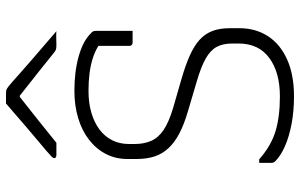

<svg xmlns="http://www.w3.org/2000/svg" viewBox="-200 -784 1000 640"><g transform="rotate(-90 300.0 -464.0)"><path d="M317 -716Q382 -716 433 -701.5Q484 -687 509 -661Q514 -657 515.5 -653.5Q517 -650 517 -645Q517 -625 517 -604Q517 -583 517 -562.5Q517 -542 517 -522Q507 -522 497.5 -522Q488 -522 478 -522Q473 -522 470 -525Q467 -528 467 -533Q467 -550 467 -566.5Q467 -583 467 -599.5Q467 -616 467 -633Q467 -650 467 -666L494 -614Q469 -641 425 -655Q381 -669 317 -669Q277 -669 244.5 -659.5Q212 -650 188.5 -632.5Q165 -615 152.5 -590Q140 -565 140 -534V-515Q140 -484 150.5 -460Q161 -436 187 -418.5Q213 -401 260 -387L357 -359Q402 -346 434.5 -331.5Q467 -317 487 -299Q507 -281 516.5 -256.5Q526 -232 526 -198V-166Q526 -112 499.5 -71Q473 -30 422 -7Q371 16 299 16Q250 16 207.5 8Q165 0 133 -14Q101 -28 83 -46Q79 -50 78 -53.5Q77 -57 77 -61Q77 -68 77 -74.5Q77 -81 77 -87.5Q77 -94 77 -100H89Q133 -61 181.5 -46Q230 -31 299 -31Q379 -31 427 -66.5Q475 -102 475 -169V-189Q475 -221 463.5 -242Q452 -263 424.5 -278.5Q397 -294 349 -308L251 -337Q206 -350 175.5 -366Q145 -382 126 -402.5Q107 -423 98.5 -449Q90 -475 90 -509V-539Q90 -579 107 -611.5Q124 -644 154.5 -667.5Q185 -691 226.5 -703.5Q268 -716 317 -716ZM275 -944Q281 -944 287 -944Q293 -944 299 -944Q305 -944 311 -944Q319 -944 325 -940.5Q331 -937 347 -923Q355 -916 374.5 -898.5Q394 -881 419 -859.5Q444 -838 469.5 -816Q495 -794 516 -776Q504 -777 493.5 -776.5Q483 -776 471 -776Q460 -776 455 -777.5Q450 -779 442 -786Q425 -800 381.5 -834.5Q338 -869 277 -917L331 -898Q315 -898 299 -898Q283 -898 267 -898L321 -917Q260 -869 218 -835.5Q176 -802 144 -776H105Q100 -776 97.5 -777Q95 -778 94 -779.5Q93 -781 93 -783Q93 -787 97.5 -791.5Q102 -796 118 -810Q131 -821 152.5 -839Q174 -857 198 -877.5Q222 -898 242.5 -916Q263 -934 275 -944Z"/></g></svg>

Font: Recursive Sans Linear Light
Style: Regular
Weight: 300
Version: Version 1.085